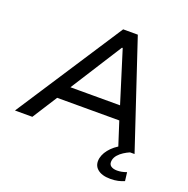

<svg xmlns="http://www.w3.org/2000/svg" viewBox="-160 -851 1173 1195"><g transform="rotate(20 426.5 -254.0)"><path d="M-6 0 454 -705H551L786 0H678L613 -202L659 -164H178L238 -202L109 0ZM486 -595 253 -229 227 -254H639L605 -230L491 -595ZM696 197Q639 197 609.5 171Q580 145 589 99Q598 59 633.5 23.5Q669 -12 728 -36L756 0Q737 8 717.5 20.5Q698 33 684 49Q670 65 666 84Q661 111 676.5 122.5Q692 134 718 134Q734 134 749 131Q764 128 781 122L788 179Q769 187 747 192Q725 197 696 197Z"/></g></svg>

Font: Nunito Sans 7pt SemiExpanded Medium
Style: Italic
Weight: 500
Width: 6
Italic angle: -9°
Designer: Vernon Adams
Foundry: Vernon Adams
Version: Version 3.101;gftools[0.9.27]